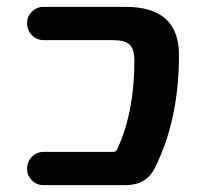

<svg xmlns="http://www.w3.org/2000/svg" viewBox="-20 -540 581 560"><path d="M310 -97Q319 -97 322 -105Q372 -213 372 -363Q372 -397 358 -410Q344 -423 309 -423H107Q87 -423 73 -437.5Q59 -452 59 -472Q59 -492 73 -506Q87 -520 107 -520H346Q502 -520 502 -380Q502 -189 431 -49Q406 0 346 0H107Q87 0 73 -14Q59 -28 59 -48Q59 -68 73 -82.5Q87 -97 107 -97Z"/></svg>

Font: Rounded Mplus 1c Bold
Style: Bold
Weight: 700
Version: Version 1.059.20150529